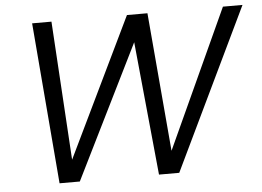

<svg xmlns="http://www.w3.org/2000/svg" viewBox="-50 -765 1132 831"><g transform="rotate(-5 516.0 -350.0)"><path d="M264 0H176L118 -700H202L239 -97L530 -700H619L671 -98L947 -700H1032L696 0H608L551 -580Z"/></g></svg>

Font: Albert Sans
Style: Italic
Weight: 400
Italic angle: -11.25°
Designer: Andreas Rasmussen
Foundry: a.Foundry
Version: Version 1.025